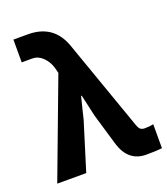

<svg xmlns="http://www.w3.org/2000/svg" viewBox="-150 -922 909 1045"><g transform="rotate(-20 304.0 -400.0)"><path d="M6.8 0 218.8 -564.5 210 -598.6Q198.2 -635.7 171.9 -661.1Q145.5 -686.5 112.3 -686.5H50.8V-818.4H134.8Q283.2 -818.4 332 -680.7L516.6 -157.2Q524.4 -133.8 533.7 -127Q543 -120.1 557.6 -120.1Q585.9 -120.1 608.4 -125V13.7Q578.1 17.6 516.6 17.6Q411.1 17.6 377 -99.6L324.2 -278.3Q309.6 -340.8 295.9 -404.3H292Q285.2 -378.9 275.4 -337.4Q265.6 -295.9 260.7 -277.3L174.8 0Z"/></g></svg>

Font: Gothic A1 Black
Style: Regular
Weight: 900
Version: Version 2.50